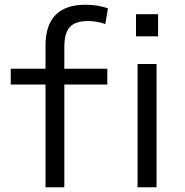

<svg xmlns="http://www.w3.org/2000/svg" viewBox="-20 -790 780 810"><path d="M172 0V-433.3H25.3V-500H172V-596.6Q172 -683.7 214.1 -726.8Q256.3 -770 340.7 -770Q366.3 -770 390.2 -766.2Q414 -762.3 435.4 -755L424.3 -688.6Q387.7 -701.3 352 -701.3Q297.7 -701.3 274.5 -675.9Q251.4 -650.6 251.4 -591.3V-500H432.7V-433.3H251.4V0ZM553.7 -636.6V-730H647V-636.6ZM560.3 0V-520H640.4V0Z"/></svg>

Font: M PLUS 1 Thin
Style: Regular
Weight: 100
Designer: Coji Morishita
Foundry: UNDERFOREST DESIGN
Version: Version 1.001